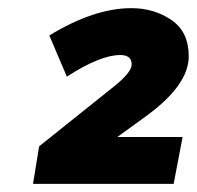

<svg xmlns="http://www.w3.org/2000/svg" viewBox="-20 -811 483 471"><path d="M406 -360H61L76 -452L261 -600Q303 -634 303 -653Q303 -676 275 -676Q226 -676 144 -623L101 -724Q211 -791 302 -791Q358 -791 400.5 -762Q443 -733 443 -673Q443 -603 341 -528L268 -475H428Z"/></svg>

Font: Argentum Sans Black
Style: Italic
Weight: 900
Italic angle: -11°
Designer: Julieta Ulanovsky (font), Cristiano Sobral (main changes and remaster)
Foundry: Julieta Ulanovsky (font), Cristiano Sobral (main changes and remaster)
Version: Version 2.007;June 15, 2022;FontCreator 14.0.0.2814 64-bit; 